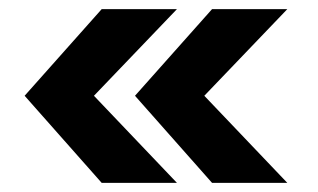

<svg xmlns="http://www.w3.org/2000/svg" viewBox="-20 -465 698 421"><path d="M610 -445H445L276 -255L445 -64H610L428 -255ZM368 -445H203L34 -255L203 -64H368L186 -255Z"/></svg>

Font: Maven Pro
Style: Black
Weight: 900
Designer: Joe Prince
Foundry: Joe Prince
Version: Version 1.003